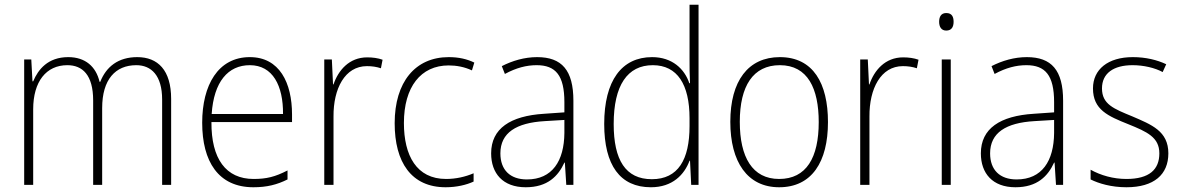

<svg xmlns="http://www.w3.org/2000/svg" viewBox="-20 -873 4991 810"><path d="M559 -632C478 -632 428 -591 403 -528H400C385 -592 340 -632 268 -632C182 -632 141 -580 120 -530H117L112 -622H82V-93H120V-412C120 -529 175 -598 264 -598C328 -598 373 -557 373 -449V-93H411V-417C411 -538 467 -598 555 -598C618 -598 664 -555 664 -453V-93H702V-456C702 -577 646 -632 559 -632Z M1034 -632C900 -632 833 -514 833 -355C833 -192 901 -83 1049 -83C1106 -83 1149 -94 1193 -116V-154C1141 -127 1104 -118 1050 -118C933 -118 871 -203 872 -358H1212V-390C1212 -524 1159 -632 1034 -632ZM1034 -598C1131 -598 1175 -511 1174 -392H873C882 -528 942 -598 1034 -598Z M1529 -631C1453 -631 1407 -576 1387 -517H1385L1380 -622H1348V-93H1387V-381C1386 -499 1435 -594 1528 -594C1550 -594 1569 -591 1587 -585L1594 -621C1575 -628 1552 -631 1529 -631Z M1860 -83C1906 -83 1948 -93 1978 -107V-142C1943 -127 1903 -118 1862 -118C1737 -118 1684 -217 1684 -354C1684 -506 1755 -597 1873 -597C1905 -597 1939 -591 1971 -576L1981 -609C1950 -624 1915 -632 1873 -632C1732 -632 1645 -527 1645 -353C1645 -189 1715 -83 1860 -83Z M2246 -632C2193 -632 2142 -617 2097 -594L2110 -561C2158 -587 2201 -598 2244 -598C2324 -598 2361 -555 2361 -442V-399L2275 -393C2133 -384 2052 -331 2052 -226C2052 -142 2101 -83 2198 -83C2290 -83 2335 -130 2361 -187H2363L2369 -93H2399V-448C2399 -577 2350 -632 2246 -632ZM2278 -362 2361 -367V-312C2360 -194 2310 -116 2203 -116C2132 -116 2091 -156 2091 -226C2091 -313 2158 -355 2278 -362Z M2726 -83C2817 -83 2867 -136 2889 -195H2891L2896 -93H2927V-853H2889V-623C2889 -591 2889 -557 2891 -522H2888C2868 -582 2816 -632 2731 -632C2603 -632 2529 -533 2529 -350C2529 -176 2596 -83 2726 -83ZM2730 -117C2619 -117 2569 -198 2569 -350C2569 -513 2627 -598 2734 -598C2838 -598 2889 -516 2889 -374V-341C2889 -200 2841 -117 2730 -117Z M3473 -358C3473 -521 3411 -632 3270 -632C3136 -632 3061 -531 3061 -359C3061 -190 3133 -83 3267 -83C3405 -83 3473 -190 3473 -358ZM3101 -359C3101 -510 3157 -598 3270 -598C3388 -598 3434 -499 3434 -358C3434 -208 3382 -118 3267 -118C3154 -118 3101 -210 3101 -359Z M3790 -631C3714 -631 3668 -576 3648 -517H3646L3641 -622H3609V-93H3648V-381C3647 -499 3696 -594 3789 -594C3811 -594 3830 -591 3848 -585L3855 -621C3836 -628 3813 -631 3790 -631Z M3972 -818C3950 -818 3942 -802 3942 -781C3942 -760 3951 -744 3972 -744C3994 -744 4003 -759 4003 -781C4003 -802 3996 -818 3972 -818ZM3991 -622H3953V-93H3991Z M4312 -632C4259 -632 4208 -617 4163 -594L4176 -561C4224 -587 4267 -598 4310 -598C4390 -598 4427 -555 4427 -442V-399L4341 -393C4199 -384 4118 -331 4118 -226C4118 -142 4167 -83 4264 -83C4356 -83 4401 -130 4427 -187H4429L4435 -93H4465V-448C4465 -577 4416 -632 4312 -632ZM4344 -362 4427 -367V-312C4426 -194 4376 -116 4269 -116C4198 -116 4157 -156 4157 -226C4157 -313 4224 -355 4344 -362Z M4909 -226C4909 -320 4838 -347 4757 -382C4679 -414 4629 -433 4629 -500C4629 -564 4678 -598 4758 -598C4804 -598 4852 -587 4885 -569L4900 -602C4862 -620 4814 -632 4759 -632C4654 -632 4591 -580 4591 -500C4591 -410 4655 -383 4740 -349C4819 -317 4871 -294 4871 -226C4871 -158 4829 -118 4732 -118C4677 -118 4624 -133 4581 -157V-116C4615 -99 4668 -83 4732 -83C4849 -83 4909 -137 4909 -226Z"/></svg>

Font: Noto Sans Kannada UI SemiCondensed ExtraLight
Style: Regular
Weight: 200
Width: 4
Designer: Jelle Bosma - Monotype Design Team
Foundry: Monotype Imaging Inc.
Version: Version 2.005